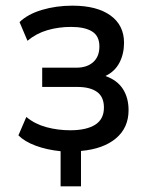

<svg xmlns="http://www.w3.org/2000/svg" viewBox="-20 -526 533 678"><path d="M194 132V8Q145 3 106 -11.5Q67 -26 45 -48L73 -113Q103 -88 143.5 -77Q184 -66 228 -66Q285 -66 316 -85.5Q347 -105 347 -146Q347 -184 322.5 -201.5Q298 -219 253 -219H129V-287H250Q287 -287 309 -306.5Q331 -326 331 -362Q331 -399 305 -415Q279 -431 231 -431Q187 -431 147.5 -419.5Q108 -408 77 -382L49 -448Q78 -476 128 -491Q178 -506 236 -506Q322 -506 370 -471.5Q418 -437 418 -375Q418 -336 402 -305Q386 -274 353 -258L354 -257Q395 -242 414.5 -211Q434 -180 434 -137Q434 -75 389.5 -37.5Q345 0 266 7V132Z"/></svg>

Font: Nunito Sans 7pt Condensed Medium
Style: Regular
Weight: 500
Width: 3
Designer: Vernon Adams
Foundry: Vernon Adams
Version: Version 3.101;gftools[0.9.27]